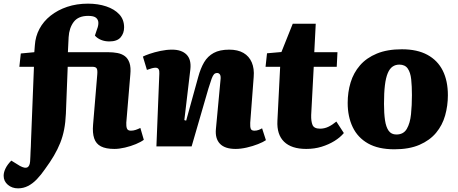

<svg xmlns="http://www.w3.org/2000/svg" viewBox="-79 -802 2511 1052"><path d="M20 230Q-13 230 -36 210.5Q-59 191 -59 161Q-59 142 -48.5 120.5Q-38 99 -17 78L30 107Q58 122 71 115Q84 108 86 82Q87 67 87.5 54Q88 41 88.5 28Q89 15 90 0.5Q91 -14 91 -31L107 -436H27L35 -509L109 -516L112 -554Q115 -602 137 -643.5Q159 -685 198 -716Q237 -747 289 -764.5Q341 -782 403 -782Q458 -782 503 -767Q548 -752 574.5 -723.5Q601 -695 601 -652Q601 -620 582 -597.5Q563 -575 520 -575Q495 -575 474.5 -583.5Q454 -592 441 -607L453 -643Q460 -660 460 -676.5Q460 -693 448 -704Q436 -715 404 -715Q350 -715 325 -682Q300 -649 297 -598L293 -516H514Q541 -516 564.5 -511.5Q588 -507 605 -494.5Q622 -482 630.5 -457.5Q639 -433 635 -393L613 -130Q612 -110 616.5 -98Q621 -86 638 -86Q652 -86 665 -90.5Q678 -95 690 -101L709 -36Q693 -24 665.5 -12.5Q638 -1 606 6.5Q574 14 548 14Q501 14 474 0Q447 -14 437 -44Q427 -74 431 -119L454 -395Q456 -419 450.5 -427.5Q445 -436 428 -436H292L282 -179Q280 -132 272.5 -93Q265 -54 251 -19Q237 16 216.5 51Q196 86 168 124Q146 156 123 180Q100 204 74.5 217Q49 230 20 230Z M1378 -34Q1364 -24 1335 -12.5Q1306 -1 1273 6.5Q1240 14 1212 14Q1153 14 1126 -14.5Q1099 -43 1104 -95L1129 -362Q1132 -384 1126.5 -393Q1121 -402 1111 -402Q1100 -402 1093.5 -395Q1087 -388 1080.5 -370.5Q1074 -353 1063 -317L971 0H778L794 -399Q795 -415 790 -423Q785 -431 773 -431Q765 -431 753.5 -428Q742 -425 726 -419L704 -492Q715 -498 741 -507Q767 -516 800 -523Q833 -530 864 -530Q916 -530 943 -503Q970 -476 964 -422L931 -144L941 -141L1007 -380Q1020 -428 1039.5 -461Q1059 -494 1092 -512Q1125 -530 1177 -530Q1224 -530 1255 -512Q1286 -494 1300.5 -460Q1315 -426 1311 -380L1292 -129Q1291 -107 1295 -96.5Q1299 -86 1315 -86Q1327 -86 1338 -90Q1349 -94 1357 -99Z M1384 -510 1463 -517 1525 -672H1651L1643 -516H1770L1766 -436H1640L1626 -172Q1625 -137 1633.5 -117Q1642 -97 1675 -97Q1698 -97 1719.5 -107Q1741 -117 1764 -136L1805 -73Q1785 -49 1753.5 -29.5Q1722 -10 1683 2Q1644 14 1599 14Q1518 14 1477.5 -25.5Q1437 -65 1441 -140L1456 -436H1376Z M2082 16Q1994 16 1937.5 -16Q1881 -48 1853.5 -105.5Q1826 -163 1826 -238Q1826 -297 1842 -350Q1858 -403 1893.5 -444Q1929 -485 1986 -508.5Q2043 -532 2123 -532Q2207 -532 2263 -501.5Q2319 -471 2347 -415Q2375 -359 2375 -280Q2375 -223 2360 -169.5Q2345 -116 2310.5 -74.5Q2276 -33 2219.5 -8.5Q2163 16 2082 16ZM2093 -65Q2132 -65 2150 -96Q2168 -127 2173 -176Q2178 -225 2178 -281Q2178 -330 2174 -367.5Q2170 -405 2155 -426.5Q2140 -448 2109 -448Q2088 -448 2072 -437Q2056 -426 2045.5 -401Q2035 -376 2030 -335Q2025 -294 2025 -233Q2025 -181 2030.5 -143.5Q2036 -106 2050.5 -85.5Q2065 -65 2093 -65Z"/></svg>

Font: Literata 18pt ExtraBold
Style: Italic
Weight: 800
Italic angle: -2°
Designer: Latin by Veronika Burian and Jose Scaglione. Greek by Irene Vlachou. Cyrillic by Vera Evstafieva
Foundry: TypeTogether
Version: Version 3.103;gftools[0.9.29]